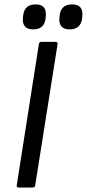

<svg xmlns="http://www.w3.org/2000/svg" viewBox="-20 -843 391 863"><path d="M293 -710.9Q266.6 -710.9 255.6 -724.9Q244.6 -738.8 247.1 -762.2L248 -772Q252.9 -823.2 304.2 -823.2Q330.6 -823.2 341.6 -809.3Q352.5 -795.4 350.1 -772L349.1 -762.2Q344.2 -710.9 293 -710.9ZM128.9 -710.9Q102.5 -710.9 91.6 -724.9Q80.6 -738.8 83 -762.2L84 -772Q88.9 -823.2 140.1 -823.2Q166.5 -823.2 177.5 -809.3Q188.5 -795.4 186 -772L185.1 -762.2Q180.2 -710.9 128.9 -710.9ZM64 0Q53.7 0 55.2 -9.8L154.8 -645Q156.2 -654.8 166 -654.8H230Q240.2 -654.8 238.8 -645L138.2 -9.8Q136.7 0 127.9 0Z"/></svg>

Font: Sofia Sans
Style: Italic
Weight: 400
Italic angle: -9°
Designer: Botio Nikoltchev, Ani Petrova
Foundry: lettersoup
Version: Version 4.100